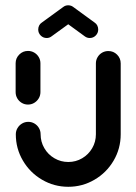

<svg xmlns="http://www.w3.org/2000/svg" viewBox="-20 -714 523 737"><path d="M87.4 -312.6Q74.4 -312.6 63.5 -319.1Q52.6 -325.6 46.3 -336.5Q40 -347.4 40 -360.4V-471.1Q40 -490.7 53.9 -504.6Q67.8 -518.5 87.4 -518.5Q100.4 -518.5 111.3 -512.2Q122.2 -505.9 128.7 -495Q135.2 -484.1 135.2 -471.1V-360.4Q135.2 -347.4 128.7 -336.5Q122.2 -325.6 111.3 -319.1Q100.4 -312.6 87.4 -312.6ZM395.9 -518.1Q415.6 -518.1 429.4 -504.3Q443.3 -490.4 443.3 -470.7V-198.5Q443.3 -143.7 416.1 -97.4Q388.9 -51.1 342.6 -24.1Q296.3 3 242.2 3Q187.8 3 141.5 -24.1Q95.2 -51.1 68 -97.4Q40.7 -143.7 40.7 -198.5Q40.7 -211.5 47.2 -222.4Q53.7 -233.3 64.6 -239.8Q75.6 -246.3 88.5 -246.3Q101.5 -246.3 112.4 -239.8Q123.3 -233.3 129.6 -222.4Q135.9 -211.5 135.9 -198.5Q135.9 -169.6 150.2 -145.2Q164.4 -120.7 188.9 -106.5Q213.3 -92.2 242.2 -92.2Q271.1 -92.2 295.4 -106.5Q319.6 -120.7 333.9 -145.2Q348.1 -169.6 348.1 -198.5V-470.7Q348.1 -483.7 354.6 -494.6Q361.1 -505.6 372 -511.9Q383 -518.1 395.9 -518.1ZM241.9 -693.7Q255.2 -693.7 264.8 -684.1Q274.4 -674.4 274.4 -661.1Q274.4 -653 270.7 -646.1Q267 -639.3 261.1 -634.8L177.8 -574.4Q169.6 -568.1 159.3 -568.1Q145.6 -568.1 136.1 -577.8Q126.7 -587.4 126.7 -600.7Q126.7 -608.9 130.2 -615.9Q133.7 -623 140 -627L223 -687.4Q231.1 -693.7 241.9 -693.7ZM260.4 -687.8 343.7 -627Q350 -623 353.5 -615.9Q357 -608.9 357 -600.7Q357 -587.4 347.6 -577.8Q338.1 -568.1 324.4 -568.1Q314.1 -568.1 305.6 -574.4L223.3 -634.4Z"/></svg>

Font: 26F Galaxy Hebrew Extra Bold
Style: Regular
Weight: 800
Designer: C₂₉H₂₅N₃O₅
Version: Version 1.000